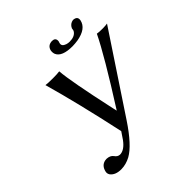

<svg xmlns="http://www.w3.org/2000/svg" viewBox="-218 -959 1136 1136"><g transform="rotate(-45 349.5 -391.5)"><path d="M466.8 -728Q508.3 -728 525.4 -752.4Q528.8 -757.8 529.8 -762.2Q530.3 -765.1 531.2 -771.5Q531.7 -774.4 531.7 -774.9Q543.9 -801.3 571.3 -805.2Q606.9 -803.2 601.1 -772Q588.9 -715.3 504.4 -700.7Q482.9 -697.3 460 -696.8Q372.1 -696.8 353.5 -739.7Q347.7 -754.9 351.1 -772Q359.9 -804.2 395 -805.2Q421.9 -805.2 422.4 -782.2Q422.4 -778.3 421.9 -774.9Q421.9 -773.9 420.4 -771Q418.5 -764.6 418 -762.2Q413.6 -741.7 441.9 -731.9Q453.6 -728 466.8 -728ZM376 -161.1Q292.5 -35.2 227.5 1Q189 21.5 149.4 22Q100.6 22 79.1 -5.9Q70.3 -19 73.2 -33.2Q82.5 -76.2 119.6 -83Q125.5 -84 130.9 -84Q159.7 -82.5 172.9 -64.9Q185.1 -45.9 204.6 -44.9Q242.2 -44.9 278.3 -94.2Q288.6 -108.4 308.1 -138.2Q244.6 -432.1 183.6 -647.9Q200.7 -645 243.2 -645Q281.2 -645 298.8 -647.9Q305.2 -560.1 368.7 -270.5Q372.1 -255.9 375 -242.7Q554.7 -525.4 613.8 -647.9Q626 -645 663.1 -645Q686.5 -645.5 698.7 -647.9Z"/></g></svg>

Font: Linux Biolinum Capitals O
Style: Italic Samll Caps
Weight: 400
Italic angle: -12°
Designer: Philipp H. Poll
Foundry: Philipp H. Poll
Version: Version 0.6.2